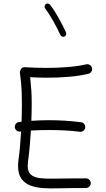

<svg xmlns="http://www.w3.org/2000/svg" viewBox="-20 -1052 596 1079"><path d="M63.5 -335.9Q62 -347.2 69.1 -356.2Q76.2 -365.2 86.9 -366.2Q94.2 -367.2 101.1 -367.7Q103 -420.4 103 -468.8Q103 -503.9 102.1 -531Q101.1 -558.1 98.6 -584.7Q96.2 -611.3 91.8 -643.6Q90.8 -651.9 97.9 -663.6Q105 -675.3 120.1 -674.3Q150.9 -672.4 181.6 -671.4Q212.4 -670.4 242.7 -670.4Q299.3 -670.4 358.6 -675Q418 -679.7 464.4 -690.4Q475.1 -692.9 484.9 -686.8Q494.6 -680.7 497.1 -669.9Q499.5 -659.2 493.4 -649.4Q487.3 -639.6 476.6 -637.2Q424.8 -625 363.3 -620.1Q301.8 -615.2 242.7 -615.2Q219.2 -615.2 195.8 -616.2Q172.4 -617.2 149.4 -618.2Q153.8 -579.1 156 -546.1Q158.2 -513.2 158.2 -468.8Q158.2 -423.3 156.2 -373Q203.6 -376.5 256.3 -376.5Q345.2 -376.5 435.1 -365.2Q446.3 -364.3 453.1 -355.2Q460 -346.2 459 -335Q457.5 -324.2 448.7 -317.1Q439.9 -310.1 428.7 -311.5Q386.2 -316.9 343.3 -319.1Q300.3 -321.3 256.3 -321.3Q229.5 -321.3 204.1 -320.6Q178.7 -319.8 153.8 -318.4Q150.9 -271 146.7 -225.8Q142.6 -180.7 137.2 -142.6Q135.7 -130.9 135.7 -119.6Q135.7 -86.4 153.3 -70.8Q170.9 -55.2 203.6 -51Q236.3 -46.9 283 -48.1Q329.6 -49.3 387.2 -49.3Q406.7 -49.3 425.3 -49.3Q443.8 -49.3 461.9 -49.8Q473.1 -49.8 481.4 -42Q489.7 -34.2 490.2 -22.9Q490.2 -11.7 482.2 -3.7Q474.1 4.4 462.9 4.4Q444.3 4.9 425.5 4.9Q406.7 4.9 387.2 4.9Q347.2 4.9 304.7 6.3Q262.2 7.8 222.4 5.1Q182.6 2.4 150.9 -9.5Q119.1 -21.5 100.3 -47.6Q81.5 -73.7 81.5 -119.6Q81.5 -134.8 83.5 -149.9Q88.4 -185.1 92.3 -227.1Q96.2 -269 98.6 -313Q96.2 -313 93.8 -312.5Q83 -311 73.7 -318.1Q64.5 -325.2 63.5 -335.9ZM236.8 -1028.8Q242.2 -1033.2 249.5 -1032.2Q256.8 -1031.2 261.2 -1025.9Q284.2 -996.6 308.8 -952.1Q333.5 -907.7 351.1 -869.6Q353.5 -863.3 351.1 -856.2Q348.6 -849.1 342.3 -846.7Q335.9 -843.8 329.1 -846.4Q322.3 -849.1 319.3 -855.5Q302.7 -892.1 278.3 -935.3Q253.9 -978.5 233.9 -1004.4Q229.5 -1009.8 230.7 -1017.1Q231.9 -1024.4 236.8 -1028.8Z"/></svg>

Font: Mikhak-FD Light
Style: Regular
Weight: 300
Designer: Amin Abedi
Version: Version 3.2